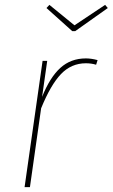

<svg xmlns="http://www.w3.org/2000/svg" viewBox="-20 -769 463 789"><path d="M381 -522 375 -503Q355 -509 333 -509Q273 -509 230.5 -464.5Q188 -420 149 -324L103 0H81L155 -519H174L153 -371Q185 -451 228 -490Q271 -529 333 -529Q355 -529 381 -522ZM412 -749 423 -736 289 -641H277L171 -736L183 -749L286 -665Z"/></svg>

Font: Fira Sans Thin
Style: Italic
Weight: 250
Italic angle: -8°
Designer: Carrois Corporate & Edenspiekermann AG
Foundry: Carrois Corporate GbR & Edenspiekermann AG
Version: Version 4.203